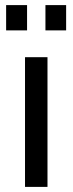

<svg xmlns="http://www.w3.org/2000/svg" viewBox="-20 -732 284 752"><path d="M78 0V-508H166V0ZM4 -613V-712H86V-613ZM158 -613V-712H239V-613Z"/></svg>

Font: CST
Style: Regular
Weight: 400
Version: Version 1.00